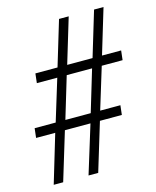

<svg xmlns="http://www.w3.org/2000/svg" viewBox="-109 -789 699 863"><g transform="rotate(-15 241.0 -357.0)"><path d="M33 0H77L145 -224H264L195 0H240L308 -224H410L415 -268H321L380 -461H477L482 -505H393L456 -714H412L349 -505H231L294 -714H249L186 -505H83L78 -461H173L114 -268H16L11 -224H100ZM159 -268 217 -461H335L277 -268Z"/></g></svg>

Font: Noto Sans Condensed Light
Style: Italic
Weight: 300
Width: 3
Italic angle: -12°
Designer: Monotype Design Team
Foundry: Monotype Imaging Inc.
Version: Version 2.013